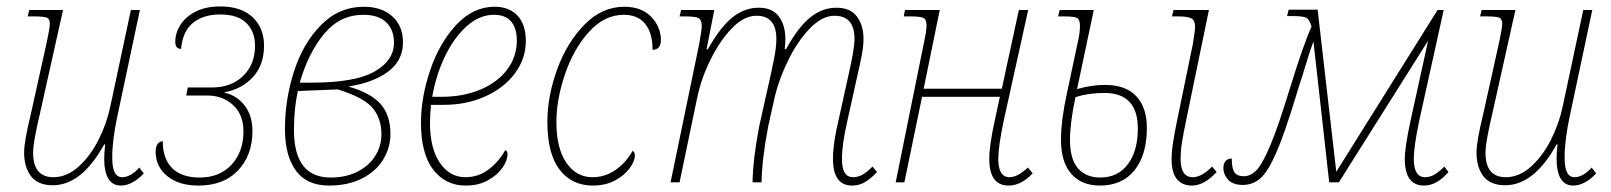

<svg xmlns="http://www.w3.org/2000/svg" viewBox="-20 -567 5010 597"><path d="M304 -75Q304 -90 307 -118H304Q234 9 144 9Q98 9 76.5 -19Q55 -47 55 -93Q55 -127 76 -213L121 -416Q135 -479 135 -493Q135 -508 126 -512Q117 -516 84 -516H66L71 -536H176L104 -213Q96 -180 89.5 -145.5Q83 -111 83 -92Q83 -16 146 -16Q188 -16 224.5 -49Q261 -82 286.5 -132.5Q312 -183 323 -236L387 -536H415L345 -206Q329 -131 329 -78Q329 -46 336.5 -31Q344 -16 360 -16Q373 -16 387 -24Q401 -32 413 -46L427 -28Q412 -11 393 -0.5Q374 10 356 10Q304 10 304 -75Z M464 -95Q464 -112 470.5 -120Q477 -128 486 -128Q486 -74 515 -44.5Q544 -15 601 -15Q663 -15 700 -55Q737 -95 737 -158Q737 -211 704.5 -240.5Q672 -270 625 -270H559L564 -295H639Q699 -295 736 -331Q773 -367 773 -425Q773 -468 746.5 -495Q720 -522 665 -522Q612 -522 580 -496Q548 -470 543 -415Q525 -415 525 -437Q525 -464 540.5 -489Q556 -514 587.5 -530.5Q619 -547 665 -547Q730 -547 765.5 -513.5Q801 -480 801 -425Q801 -365 766.5 -327.5Q732 -290 678 -280V-279Q717 -270 741 -238.5Q765 -207 765 -159Q765 -85 720.5 -37.5Q676 10 597 10Q536 10 500 -19.5Q464 -49 464 -95Z M866 -166Q866 -257 894 -344.5Q922 -432 978 -489Q1034 -546 1112 -546Q1166 -546 1199.5 -516.5Q1233 -487 1233 -435Q1233 -379 1187 -344.5Q1141 -310 1063 -298Q1131 -279 1162.5 -244.5Q1194 -210 1194 -151Q1194 -108 1171.5 -71Q1149 -34 1105.5 -12Q1062 10 1003 10Q934 10 900 -36.5Q866 -83 866 -166ZM949 -310Q1084 -310 1144.5 -344.5Q1205 -379 1205 -434Q1205 -475 1180.5 -498Q1156 -521 1110 -521Q1037 -521 988 -462Q939 -403 912 -310ZM1166 -149Q1166 -200 1137.5 -232.5Q1109 -265 1030 -289L906 -284Q894 -228 894 -163Q894 -15 1008 -15Q1057 -15 1093 -34Q1129 -53 1147.5 -83.5Q1166 -114 1166 -149Z M1289 -185Q1289 -264 1317.5 -348.5Q1346 -433 1398.5 -489.5Q1451 -546 1518 -546Q1564 -546 1589.5 -518Q1615 -490 1615 -440Q1615 -385 1581.5 -339.5Q1548 -294 1489.5 -267.5Q1431 -241 1360 -241H1320Q1317 -205 1317 -185Q1317 -106 1347.5 -61Q1378 -16 1427 -16Q1467 -16 1498.5 -39.5Q1530 -63 1551 -100Q1558 -98 1558 -87Q1558 -68 1542 -45Q1526 -22 1496.5 -6Q1467 10 1428 10Q1365 10 1327 -39.5Q1289 -89 1289 -185ZM1354 -266Q1419 -266 1472.5 -288Q1526 -310 1556.5 -350Q1587 -390 1587 -441Q1587 -480 1569 -500.5Q1551 -521 1516 -521Q1470 -521 1430 -484.5Q1390 -448 1362.5 -389.5Q1335 -331 1324 -266Z M1682 -188Q1682 -268 1712.5 -351.5Q1743 -435 1797.5 -490.5Q1852 -546 1921 -546Q1975 -546 2005 -514.5Q2035 -483 2035 -442Q2035 -427 2028 -419.5Q2021 -412 2009 -412Q2009 -465 1986 -493Q1963 -521 1920 -521Q1859 -521 1811 -467.5Q1763 -414 1736.5 -335.5Q1710 -257 1710 -188Q1710 -106 1741 -61Q1772 -16 1822 -16Q1862 -16 1894.5 -39Q1927 -62 1947 -98Q1950 -97 1952 -93Q1954 -89 1954 -84Q1954 -66 1937.5 -43.5Q1921 -21 1891.5 -5.5Q1862 10 1823 10Q1758 10 1720 -39.5Q1682 -89 1682 -188Z M2570 -73Q2570 -121 2587 -192L2619 -337Q2637 -416 2637 -446Q2637 -518 2575 -518Q2536 -518 2498 -478.5Q2460 -439 2431.5 -381Q2403 -323 2390 -270L2369 -176Q2349 -72 2348 0H2320Q2321 -72 2341 -176L2377 -337Q2379 -345 2386.5 -382.5Q2394 -420 2394 -446Q2394 -518 2332 -518Q2293 -518 2255.5 -479Q2218 -440 2189 -381Q2160 -322 2148 -264L2093 0H2065L2154 -430Q2162 -475 2162 -484Q2162 -505 2152.5 -510.5Q2143 -516 2109 -516H2093L2098 -536H2201L2177 -414H2181Q2220 -483 2257.5 -513Q2295 -543 2339 -543Q2382 -543 2402 -515.5Q2422 -488 2422 -446Q2422 -436 2420 -414H2424Q2462 -483 2499.5 -513Q2537 -543 2581 -543Q2624 -543 2644.5 -515.5Q2665 -488 2665 -446Q2665 -423 2659 -392.5Q2653 -362 2647 -337L2615 -192Q2598 -119 2598 -73Q2598 -44 2606.5 -30Q2615 -16 2633 -16Q2648 -16 2662 -24Q2676 -32 2693 -49L2707 -32Q2687 -11 2669 -0.5Q2651 10 2630 10Q2570 10 2570 -73Z M3056 -73Q3056 -114 3073 -192L3089 -266H2847L2792 0H2765L2852 -430Q2861 -471 2861 -487Q2861 -506 2852 -511Q2843 -516 2810 -516H2790L2794 -536H2902L2852 -291H3095L3148 -536H3177L3101 -192Q3084 -111 3084 -73Q3084 -16 3119 -16Q3144 -16 3176 -46L3191 -28Q3155 10 3116 10Q3056 10 3056 -73Z M3279 -132Q3279 -192 3297 -275L3330 -430Q3338 -464 3338 -484Q3338 -499 3334.5 -505.5Q3331 -512 3320.5 -514Q3310 -516 3286 -516H3270L3275 -536H3381L3329 -290Q3374 -303 3416 -303Q3480 -303 3513 -268Q3546 -233 3546 -169Q3546 -86 3508 -38Q3470 10 3400 10Q3343 10 3311 -26.5Q3279 -63 3279 -132ZM3623 -71Q3623 -96 3628 -127.5Q3633 -159 3640 -192L3689 -430Q3696 -472 3696 -484Q3696 -503 3685 -509.5Q3674 -516 3644 -516H3624L3629 -536H3739L3668 -192Q3659 -149 3655 -123Q3651 -97 3651 -72Q3651 -16 3689 -16Q3716 -16 3749 -49L3763 -32Q3724 10 3686 10Q3656 10 3639.5 -10Q3623 -30 3623 -71ZM3518 -167Q3518 -278 3414 -278Q3365 -278 3324 -265Q3307 -185 3307 -132Q3307 -72 3332 -43.5Q3357 -15 3401 -15Q3456 -15 3487 -56.5Q3518 -98 3518 -167Z M4348 -73Q4348 -109 4366 -192L4420 -438H4419L4143 0H4113L4064 -438Q4053 -410 4027 -323Q4018 -297 4009 -266Q3974 -151 3948.5 -92.5Q3923 -34 3899.5 -13Q3876 8 3844 8Q3814 8 3799 -8Q3784 -24 3784 -45Q3784 -58 3790.5 -66Q3797 -74 3810 -74Q3810 -43 3818.5 -31Q3827 -19 3847 -19Q3869 -19 3887.5 -38.5Q3906 -58 3930.5 -116.5Q3955 -175 3991 -293Q4034 -432 4058 -484Q4052 -506 4042 -511.5Q4032 -517 4001 -517H3982L3987 -537H4077L4135 -33L4450 -536H4469L4393 -192Q4376 -111 4376 -73Q4376 -16 4411 -16Q4426 -16 4440 -24Q4454 -32 4471 -49L4484 -32Q4447 10 4408 10Q4348 10 4348 -73Z M4820 -75Q4820 -90 4823 -118H4820Q4750 9 4660 9Q4614 9 4592.5 -19Q4571 -47 4571 -93Q4571 -127 4592 -213L4637 -416Q4651 -479 4651 -493Q4651 -508 4642 -512Q4633 -516 4600 -516H4582L4587 -536H4692L4620 -213Q4612 -180 4605.5 -145.5Q4599 -111 4599 -92Q4599 -16 4662 -16Q4704 -16 4740.5 -49Q4777 -82 4802.5 -132.5Q4828 -183 4839 -236L4903 -536H4931L4861 -206Q4845 -131 4845 -78Q4845 -46 4852.5 -31Q4860 -16 4876 -16Q4889 -16 4903 -24Q4917 -32 4929 -46L4943 -28Q4928 -11 4909 -0.5Q4890 10 4872 10Q4820 10 4820 -75Z"/></svg>

Font: Noto Serif NarrowThin
Style: Italic
Weight: 250
Width: 4
Italic angle: -12°
Designer: Monotype Design Team
Foundry: Monotype Imaging Inc.
Version: Version 1.001